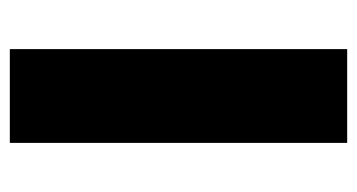

<svg xmlns="http://www.w3.org/2000/svg" viewBox="-188 -539 727 391"><g transform="rotate(-90 175.5 -343.5)"><path d="M80 0V-687H271V0Z"/></g></svg>

Font: Archivo SemiExpanded ExtraBold
Style: Regular
Weight: 800
Width: 6
Designer: Hector Gatti
Foundry: Omnibus-Type
Version: Version 2.001; ttfautohint (v1.8.3)